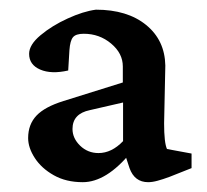

<svg xmlns="http://www.w3.org/2000/svg" viewBox="-20 -367 423 393"><path d="M149.4 5.9Q115.2 5.9 90.1 -8.3Q64.9 -22.5 51.3 -43.5Q37.6 -64.5 37.6 -84.5Q37.6 -112.3 54.7 -130.4Q71.8 -148.4 109.9 -160.2L231.4 -198.2V-231Q231.4 -257.8 207.5 -277.8Q183.6 -297.9 151.4 -297.9Q135.3 -297.9 129.4 -290.8Q123.5 -283.7 122.1 -264.2L119.6 -222.7Q85 -214.8 62.3 -224.6Q39.6 -234.4 39.6 -256.8Q39.6 -275.4 63 -294.9Q86.4 -314.5 118.4 -329.1Q150.4 -343.8 176.3 -347.2Q240.7 -347.2 279.1 -315.9Q317.4 -284.7 318.4 -232.9L315.9 -114.7Q315.9 -74.7 321.8 -62L372.1 -52.7V-22.9L326.7 -4.9Q313.5 0 302.7 2.9Q292 5.9 283.2 5.9Q255.4 5.9 245.1 -22.9L233.9 -57.1L248 -55.2Q197.8 5.9 149.4 5.9ZM181.6 -53.7Q208.5 -53.7 231.9 -78.1V-157.2L164.1 -141.6Q128.4 -134.3 128.4 -103Q128.4 -84 144 -68.8Q159.7 -53.7 181.6 -53.7Z"/></svg>

Font: Lateef Medium
Style: Regular
Weight: 500
Designer: SIL International
Foundry: SIL International
Version: Version 4.200